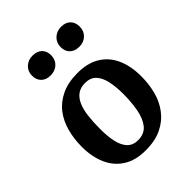

<svg xmlns="http://www.w3.org/2000/svg" viewBox="-218 -874 1006 1006"><g transform="rotate(-45 285.0 -371.0)"><path d="M268 15Q194 15 144 -16.5Q94 -48 69 -104.5Q44 -161 44 -236Q44 -293 58 -345.5Q72 -398 102.5 -438Q133 -478 182.5 -501.5Q232 -525 302 -525Q375 -525 425 -495Q475 -465 500.5 -409Q526 -353 526 -276Q526 -219 512.5 -167Q499 -115 468 -74Q437 -33 388 -9Q339 15 268 15ZM276 -51Q325 -51 350 -82.5Q375 -114 384.5 -166Q394 -218 394 -277Q394 -331 385 -372Q376 -413 354 -436.5Q332 -460 292 -460Q259 -460 236.5 -444Q214 -428 201 -398Q188 -368 183 -326Q178 -284 178 -232Q178 -177 187.5 -136Q197 -95 219 -73Q241 -51 276 -51ZM123 -683Q123 -715 145 -735.5Q167 -756 198 -756Q232 -756 251 -738Q270 -720 270 -688Q270 -656 248.5 -635.5Q227 -615 193 -615Q161 -615 142 -633.5Q123 -652 123 -683ZM335 -683Q335 -715 357 -736Q379 -757 412 -757Q445 -757 463.5 -738.5Q482 -720 482 -689Q482 -656 460.5 -635.5Q439 -615 407 -615Q373 -615 354 -633.5Q335 -652 335 -683Z"/></g></svg>

Font: Literata 18pt SemiBold
Style: Italic
Weight: 600
Italic angle: -2°
Designer: Latin by Veronika Burian and Jose Scaglione. Greek by Irene Vlachou. Cyrillic by Vera Evstafieva
Foundry: TypeTogether
Version: Version 3.103;gftools[0.9.29]